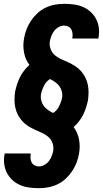

<svg xmlns="http://www.w3.org/2000/svg" viewBox="-20 -843 540 1006"><path d="M184 143Q158 143 132.5 139.5Q107 136 85 126.5Q63 117 45 100.5Q27 84 16 62.5Q5 41 2 16Q-1 -9 4 -35Q4 -36 4 -37Q4 -38 4 -39H141Q141 -38 141 -38Q141 -38 141 -37Q139 -25 140 -13Q141 -1 146 8.5Q151 18 161.5 23.5Q172 29 184 29Q198 29 212 21.5Q226 14 235.5 2Q245 -10 250.5 -24.5Q256 -39 259 -53Q262 -74 255 -93.5Q248 -113 233 -126Q218 -139 199.5 -147Q181 -155 162.5 -163.5Q144 -172 127.5 -182.5Q111 -193 97.5 -207.5Q84 -222 74.5 -240Q65 -258 60.5 -278Q56 -298 56 -319Q56 -340 59 -362Q63 -381 69 -400Q75 -419 84 -437.5Q93 -456 106 -472.5Q119 -489 134 -503Q113 -531 106 -567.5Q99 -604 106 -642Q110 -666 119 -689.5Q128 -713 142.5 -734.5Q157 -756 176.5 -774Q196 -792 219.5 -803Q243 -814 267.5 -818.5Q292 -823 316 -823Q342 -823 367.5 -819.5Q393 -816 415 -806.5Q437 -797 455 -780.5Q473 -764 484 -742.5Q495 -721 498 -696Q501 -671 496 -645Q496 -644 496 -643Q496 -642 496 -641H359Q359 -642 359 -642Q359 -642 359 -643Q361 -655 360 -667Q359 -679 354 -688.5Q349 -698 338.5 -703.5Q328 -709 316 -709Q302 -709 288 -701.5Q274 -694 264.5 -682Q255 -670 249.5 -655.5Q244 -641 241 -627Q238 -606 245 -586.5Q252 -567 267 -554Q282 -541 300.5 -533Q319 -525 337.5 -516.5Q356 -508 372.5 -497.5Q389 -487 402.5 -472.5Q416 -458 425.5 -440Q435 -422 439.5 -402Q444 -382 444 -361Q444 -340 441 -318Q437 -299 431 -280Q425 -261 416 -242.5Q407 -224 394 -207.5Q381 -191 366 -177Q387 -149 394 -112.5Q401 -76 394 -38Q390 -14 381 9.5Q372 33 357.5 54.5Q343 76 323.5 94Q304 112 280.5 123Q257 134 232.5 138.5Q208 143 184 143ZM258 -251Q268 -257 276 -266Q284 -275 289.5 -286Q295 -297 299 -308Q303 -319 305 -330Q308 -347 304 -363Q300 -379 291 -391.5Q282 -404 269 -413Q256 -422 242 -429Q232 -423 224 -414Q216 -405 210.5 -394Q205 -383 201 -372Q197 -361 195 -350Q192 -333 196 -317Q200 -301 209 -288.5Q218 -276 231 -267Q244 -258 258 -251Z"/></svg>

Font: Iosevka SS04 Heavy Oblique
Style: Regular
Weight: 900
Italic angle: -9°
Monospace: yes
Designer: Belleve Invis
Foundry: Belleve Invis
Version: Version 19.0.0; ttfautohint (v1.8.4)